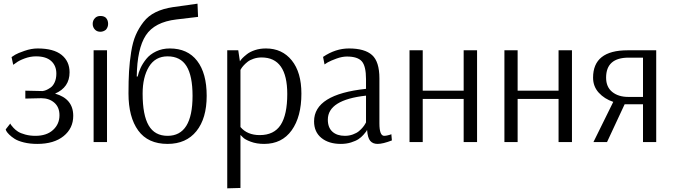

<svg xmlns="http://www.w3.org/2000/svg" viewBox="-20 -774 3670 1046"><path d="M52 -421 43 -463Q50 -468 63 -476Q76 -484 113.5 -497Q151 -510 185 -510Q272 -510 315.5 -475Q359 -440 359 -380Q359 -298 280 -264Q379 -236 379 -143Q379 -75 326.5 -32.5Q274 10 183 10Q143 10 110.5 2Q78 -6 60 -17.5Q42 -29 30 -41Q18 -53 14 -61L11 -69L36 -101Q37 -98 40 -93.5Q43 -89 53.5 -77.5Q64 -66 78 -57Q92 -48 117.5 -41Q143 -34 173 -34Q234 -34 269 -66Q304 -98 304 -146Q304 -190 276 -214.5Q248 -239 205 -239L118 -237V-280L209 -278H212Q221 -279 231 -283Q241 -287 255 -296.5Q269 -306 278 -326Q287 -346 287 -373Q287 -416 259 -441.5Q231 -467 176 -467Q145 -467 114 -455.5Q83 -444 68 -432Z M498 -676Q509 -687 527 -687Q546 -687 557 -677Q569 -664 569 -644Q569 -626 557 -612Q543 -601 527 -601Q509 -601 498 -612Q485 -625 485 -644Q485 -663 498 -676ZM563 -500V0H490V-500Z M893 -467Q826 -467 791.5 -410.5Q757 -354 757 -264Q757 -147 790 -90.5Q823 -34 893 -34Q1029 -34 1029 -252Q1029 -361 996 -414Q963 -467 893 -467ZM941 -668Q822 -654 774.5 -581.5Q727 -509 725 -357H730Q735 -380 746 -404Q757 -428 777 -453Q797 -478 830.5 -494Q864 -510 905 -510Q1002 -510 1054 -442.5Q1106 -375 1106 -252Q1106 -129 1050 -59.5Q994 10 893 10Q786 10 733 -63Q680 -136 680 -265Q680 -335 683 -385.5Q686 -436 694.5 -490.5Q703 -545 719.5 -583Q736 -621 762 -654.5Q788 -688 828 -707.5Q868 -727 921 -735L1056 -754L1059 -682Z M1405 -461Q1382 -461 1361.5 -454Q1341 -447 1328.5 -437Q1316 -427 1307 -417Q1298 -407 1294 -400L1290 -393V-82Q1327 -38 1395 -38Q1473 -38 1509 -93.5Q1545 -149 1545 -262Q1545 -461 1405 -461ZM1218 252V-500H1278L1287 -440Q1292 -448 1300 -456.5Q1308 -465 1325 -478.5Q1342 -492 1369 -501Q1396 -510 1429 -510Q1517 -510 1569.5 -445Q1622 -380 1622 -264Q1622 -138 1569 -64Q1516 10 1419 10Q1378 10 1346 -2Q1314 -14 1303 -26L1291 -38H1290V250Z M1974 -107V-253Q1766 -230 1766 -122Q1766 -79 1791 -56.5Q1816 -34 1859 -34Q1882 -34 1902.5 -41.5Q1923 -49 1935.5 -59.5Q1948 -70 1957 -81Q1966 -92 1970 -100ZM1748 -423 1740 -464Q1808 -510 1881 -510Q1967 -510 2007 -474Q2047 -438 2047 -347V-102Q2047 -34 2073 -34Q2080 -34 2089.5 -36Q2099 -38 2105 -40L2112 -43L2115 -9Q2066 10 2037 10Q2011 10 1997 -6.5Q1983 -23 1980 -65H1979Q1978 -62 1974.5 -57Q1971 -52 1959.5 -39Q1948 -26 1933 -16Q1918 -6 1892.5 2Q1867 10 1837 10Q1771 10 1731 -22.5Q1691 -55 1691 -113Q1691 -260 1974 -290V-343Q1974 -414 1951 -440Q1928 -466 1870 -466Q1844 -466 1813.5 -455Q1783 -444 1765 -434Z M2211 0V-500H2283V-280H2506V-500H2579V0H2506V-235H2283V0Z M2728 0V-500H2800V-280H3023V-500H3096V0H3023V-235H2800V0Z M3282 -351Q3282 -300 3315.5 -273Q3349 -246 3403 -246H3406H3483V-460H3405Q3282 -460 3282 -351ZM3555 -500V0H3483V-206H3383L3287 0H3213L3321 -219Q3273 -235 3242 -269Q3211 -303 3211 -351Q3211 -500 3399 -500Z"/></svg>

Font: Arsenal
Style: Regular
Weight: 400
Designer: Andrij Shevchenko
Foundry: Stairsfor.com
Version: Version 1.000